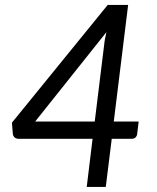

<svg xmlns="http://www.w3.org/2000/svg" viewBox="-20 -736 620 756"><path d="M353 -257.5 390 -558.5Q391 -570 393.5 -582.8Q396 -595.5 399 -609.5L118.5 -257.5ZM526 -257.5 520 -208Q519 -200 513.5 -194.8Q508 -189.5 499 -189.5H420L396.5 0H321.5L344.5 -189.5H53.5Q43.5 -189.5 37.5 -195Q31.5 -200.5 30.5 -209L27 -253L404 -716.5H484.5L428 -257.5Z"/></svg>

Font: Lato 2
Style: Italic
Weight: 400
Italic angle: -7°
Designer: Lukasz Dziedzic with Adam Twardoch and Botio Nikoltchev
Foundry: tyPoland Lukasz Dziedzic
Version: Version 2.015; 2015-08-06; http://www.latofonts.com/